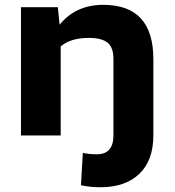

<svg xmlns="http://www.w3.org/2000/svg" viewBox="-20 -558 719 791"><path d="M66.4 0V-528.3H218.3L225.6 -456.1Q292 -538.1 405.3 -538.1Q611.8 -538.1 611.8 -314.5V0Q611.8 102.5 554.2 158Q496.6 213.4 393.6 213.4Q350.1 213.4 313.5 205.1L321.3 71.8Q346.7 77.6 378.9 77.6Q447.3 77.6 447.3 0V-315.4Q447.3 -363.3 422.6 -382.6Q397.9 -401.9 346.7 -401.9Q270.5 -401.9 230 -366.7V0Z"/></svg>

Font: Bert Sans Black
Style: Regular
Weight: 900
Designer: Christian Robertson, Adam Twardoch, & Cristiano Sobral
Foundry: Google
Version: Version 12.135;January 10, 2020;FontCreator 12.0.0.2547 64-b